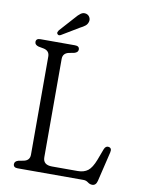

<svg xmlns="http://www.w3.org/2000/svg" viewBox="-97 -942 755 1025"><g transform="rotate(10 281.0 -429.5)"><path d="M259 -659.5 230 -654Q198.5 -646.5 198.5 -616V-83Q198.5 -41.5 247.5 -41.5H387.5Q420.5 -41.5 441.8 -57.8Q463 -74 480.5 -119.5L503 -179.5Q511 -200 527.5 -197Q546.5 -193.5 540.5 -169L502 -8Q495.5 17.5 475.5 17.5Q462.5 17.5 451.2 8.8Q440 0 425.5 0H68.5Q45 0 45 -19Q45 -34.5 65.5 -40.5L94.5 -46Q126 -53 126 -84V-616Q126 -647 94.5 -654L65.5 -659.5Q45 -665.5 45 -681Q45 -700 68.5 -700H256Q280 -700 280 -681Q280 -665.5 259 -659.5ZM227.5 -842Q243.5 -861.5 257 -871Q270.5 -880.5 286.5 -876Q299.5 -872 305.5 -860Q311.5 -848 307.5 -835.5Q303.5 -822 293 -813.8Q282.5 -805.5 265.5 -797L171.5 -740.5Q160 -734.5 153.5 -743Q149.5 -747.5 151.5 -753Q153.5 -758.5 157 -763.5Z"/></g></svg>

Font: Fraunces 72pt S100 Light
Style: Regular
Weight: 300
Version: Version 1.000; ttfautohint (v1.8.3)